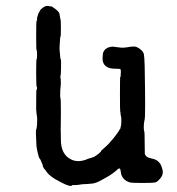

<svg xmlns="http://www.w3.org/2000/svg" viewBox="-20 -584 587 637"><path d="M103 -525 107 -538Q107 -538 107.5 -539.5Q108 -541 109.5 -543Q111 -545 111 -545.5Q111 -546 112 -547.5Q113 -549 113 -549Q112 -550 119 -556Q132 -568 145 -563Q147 -563 149.5 -563Q152 -563 164 -554Q176 -545 177.5 -537.5Q179 -530 179.5 -525Q180 -520 181 -519.5Q182 -519 182 -490.5Q182 -462 181 -463Q180 -464 179.5 -456.5Q179 -449 178 -435Q177 -421 178 -415.5Q179 -410 179.5 -399Q180 -388 181.5 -387.5Q183 -387 182.5 -360.5Q182 -334 181 -335L180 -326H181L182 -308L180 -285Q179 -260 180.5 -259Q182 -258 182 -210.5Q182 -163 181.5 -159.5Q181 -156 181.5 -152Q182 -148 182 -123Q181 -72 216 -55Q240 -43 272 -57Q275 -59 275 -58Q283 -60 286 -61.5Q289 -63 289.5 -62.5Q290 -62 299 -68Q308 -74 308 -74.5Q308 -75 312 -78.5Q316 -82 315.5 -83Q315 -84 328.5 -95.5Q342 -107 357 -126Q372 -145 374 -149Q376 -153 376 -153.5Q376 -154 376.5 -154Q377 -154 378 -155Q380 -158 380 -161Q380 -164 381 -165Q382 -166 382.5 -180Q383 -194 381.5 -198Q380 -202 380 -207Q380 -212 379 -213Q378 -214 378 -271.5Q378 -329 379 -329Q381 -330 380.5 -335Q380 -340 380.5 -340Q381 -340 381 -347Q381 -354 378.5 -355Q376 -356 362 -356Q327 -356 321 -381Q320 -385 320.5 -395Q321 -405 321.5 -406.5Q322 -408 322 -409L325 -415L328 -419Q329 -421 333 -423Q338 -426 338 -426H339V-427H340Q341 -427 341.5 -427Q342 -427 347 -428.5Q352 -430 361 -428.5Q370 -427 372.5 -427Q375 -427 381.5 -426Q388 -425 401 -427Q427 -432 434.5 -427.5Q442 -423 442.5 -423Q443 -423 449.5 -417Q456 -411 457.5 -403.5Q459 -396 460 -364Q463 -200 460 -188Q457 -176 457 -163.5Q457 -151 458.5 -148.5Q460 -146 460 -111.5Q460 -77 460.5 -73.5Q461 -70 466 -65Q470 -61 481.5 -58.5Q493 -56 497.5 -53.5Q502 -51 503.5 -49.5Q505 -48 508 -45Q514 -40 519 -21.5Q524 -3 507 13Q501 20 494 21.5Q487 23 451.5 23Q416 23 410 21Q384 12 381 -12Q380 -21 378.5 -23.5Q377 -26 374.5 -25Q372 -24 369 -21.5Q366 -19 366.5 -18.5Q367 -18 366 -18Q365 -18 364.5 -17Q364 -16 353.5 -8.5Q343 -1 335.5 3Q328 7 323 10Q299 24 286.5 25Q274 26 268.5 26.5Q263 27 258 27Q253 27 245 28.5Q237 30 228.5 30Q220 30 220 30Q216 39 181 20Q180 20 175 17Q170 14 167 12L169 14Q144 -1 136.5 -11.5Q129 -22 126 -25Q121 -33 122 -33.5Q123 -34 121 -38Q119 -42 116.5 -49Q114 -56 111.5 -58Q109 -60 105.5 -75.5Q102 -91 101 -99Q98 -152 100 -154.5Q102 -157 103 -172Q104 -193 102.5 -199Q101 -205 100 -222Q100 -287 101 -286Q102 -285 102 -287Q104 -294 102 -295.5Q100 -297 100 -342.5Q100 -388 101.5 -388Q103 -388 103 -402Q103 -416 101.5 -417Q100 -418 100 -466.5Q100 -515 101.5 -515Q103 -515 103 -520Q103 -525 103 -525Z"/></svg>

Font: TT2020 Style E
Style: Regular
Weight: 400
Version: Version 00.2